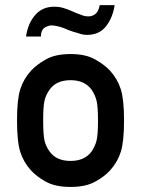

<svg xmlns="http://www.w3.org/2000/svg" viewBox="-20 -723 550 749"><path d="M46.4 -253.4Q46.4 -335 59.1 -375Q71.8 -415 101.1 -447.3Q122.1 -470.2 158.9 -491.2Q195.8 -512.2 255.4 -512.2Q314 -512.2 351.1 -491.2Q388.2 -470.2 409.2 -447.3Q438.5 -415 451.2 -375Q463.9 -335 463.9 -253.4Q463.9 -170.4 451.2 -130.4Q438.5 -90.3 409.2 -58.1Q388.2 -34.7 351.1 -14.2Q314 6.3 255.4 6.3Q195.8 6.3 158.9 -14.2Q122.1 -34.7 101.1 -58.1Q71.8 -90.3 59.1 -130.4Q46.4 -170.4 46.4 -253.4ZM362.3 -252.4Q362.3 -307.6 356.7 -330.1Q351.1 -352.5 337.4 -373Q310.5 -410.2 255.4 -410.2Q199.2 -410.2 173.3 -373Q158.7 -352.5 153.6 -330.1Q148.4 -307.6 148.4 -253.4Q148.4 -197.8 153.6 -175Q158.7 -152.3 173.3 -132.3Q199.2 -95.2 255.4 -95.2Q310.5 -95.2 337.4 -132.3Q351.1 -152.3 356.7 -174.8Q362.3 -197.3 362.3 -252.4ZM139.6 -580.6H81.5Q89.4 -633.8 118.7 -666Q146.5 -696.8 191.4 -696.8Q210.9 -696.8 227.1 -691.9Q248 -685.5 261.2 -679.2Q277.8 -671.4 294.4 -666Q308.6 -659.2 323.2 -659.2Q338.4 -658.2 351.6 -668Q363.8 -676.8 369.1 -703.1H427.2Q420.4 -656.2 395.5 -623Q369.6 -587.4 320.8 -586.9Q301.8 -586.9 284.7 -593.8Q265.6 -598.6 247.6 -605.5Q210 -623 180.7 -624Q170.9 -624 155.3 -616.2Q139.6 -605.5 139.6 -580.6Z"/></svg>

Font: Alte DIN 1451 Mittelschrift
Style: Regular
Weight: 400
Designer: Peter Wiegel
Foundry: Peter Wiegel
Version: Version 1.002 September 20, 2019